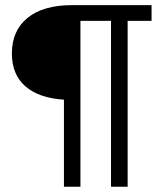

<svg xmlns="http://www.w3.org/2000/svg" viewBox="-20 -713 626 733"><path d="M224.1 0V-332.5Q128.9 -338.4 77.1 -383.3Q25.4 -428.2 25.4 -508.8Q25.4 -596.2 85.2 -644.8Q145 -693.4 255.9 -693.4H558.6V-633.3H467.3V0H403.8V-633.3H287.1V0Z"/></svg>

Font: CaskaydiaMono NF Light
Style: Regular
Weight: 300
Designer: Aaron Bell
Foundry: Saja Typeworks
Version: Version 2111.001; ttfautohint (v1.8.4);Nerd Fonts 3.1.1